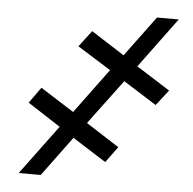

<svg xmlns="http://www.w3.org/2000/svg" viewBox="-49 -704 756 753"><g transform="rotate(5 329.0 -327.5)"><path d="M432.9 -394.9 301.5 -218.8 432.2 -134.9 386 -72.4 253.9 -156.2 138.5 0H51.8L196 -194.6L66.8 -278.4L111.5 -340.9L243.6 -257.1L373.6 -433.2L241.8 -515.6L290.5 -579.5L421.2 -495.7L539.1 -654.8H624.6L479 -457.4L611.2 -373.6L563.6 -312.5Z"/></g></svg>

Font: Inter P Semi Bold
Style: Italic
Weight: 600
Italic angle: 9.39999°
Designer: Rasmus Andersson
Foundry: rsms
Version: Version 3.018;git-588b23468